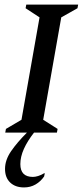

<svg xmlns="http://www.w3.org/2000/svg" viewBox="-20 -580 365 840"><path d="M3 0 6 -16 74 -56 153 -504 92 -544 95 -560H322L319 -544L248 -504L169 -56L232 -16L229 0H129Q100 37 84.5 71.5Q69 106 69 138Q69 194 124 194Q134 194 147 190Q160 186 173 178H176L173 192Q158 214 135.5 227Q113 240 85 240Q47 240 24.5 218.5Q2 197 2 159Q2 120 28.5 81.5Q55 43 98 0Z"/></svg>

Font: Spectral SC Medium
Style: Italic
Weight: 500
Italic angle: -10°
Designer: Jean-Baptiste Levee
Foundry: Production Type
Version: Version 2.001